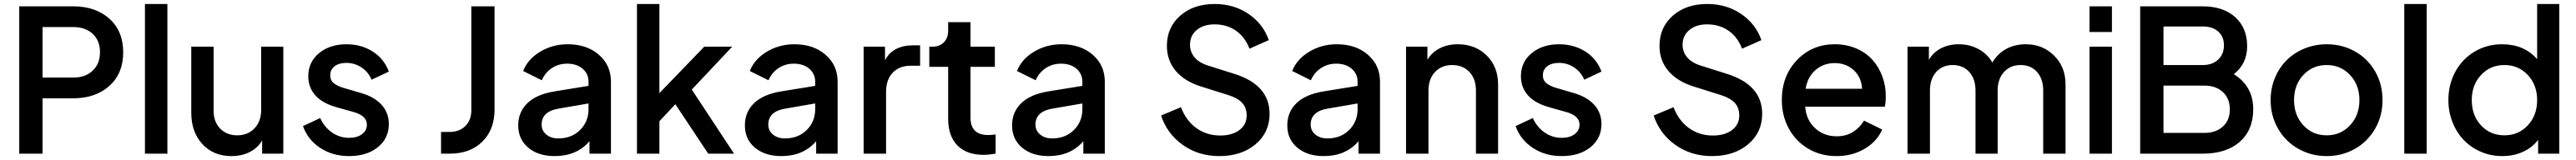

<svg xmlns="http://www.w3.org/2000/svg" viewBox="-20 -777 13009 809"><path d="M77.1 0V-745.1H348.1Q462.4 -745.1 532.2 -682.6Q602.1 -620.1 602.1 -512.2Q602.1 -405.3 532 -342.5Q461.9 -279.8 348.1 -279.8H194.8V0ZM194.8 -384.8H351.1Q411.1 -384.8 448 -419.7Q484.9 -454.6 484.9 -513.2Q484.9 -571.3 448.2 -605.7Q411.6 -640.1 351.1 -640.1H194.8Z M711.9 0V-756.8H825.2V0Z M1149.4 12.2Q1057.6 12.2 1001.7 -48.6Q945.8 -109.4 945.8 -207V-541H1058.6V-216.8Q1058.6 -160.6 1091.8 -126.7Q1125 -92.8 1177.7 -92.8Q1231.4 -92.8 1265.1 -128.2Q1298.8 -163.6 1298.8 -222.2V-541H1410.6V0H1303.7V-66.9Q1281.2 -28.8 1241 -8.3Q1200.7 12.2 1149.4 12.2Z M1742.7 12.2Q1660.2 12.2 1597.4 -28.8Q1534.7 -69.8 1509.8 -139.2L1596.7 -180.2Q1618.2 -133.3 1657 -106.7Q1695.8 -80.1 1742.7 -80.1Q1782.7 -80.1 1807.6 -98.4Q1832.5 -116.7 1832.5 -147Q1832.5 -193.4 1760.7 -211.9L1675.8 -235.8Q1606.4 -255.9 1571.5 -295.7Q1536.6 -335.4 1536.6 -391.1Q1536.6 -463.4 1591.1 -508.3Q1645.5 -553.2 1729.5 -553.2Q1804.2 -553.2 1861.8 -516.6Q1919.4 -480 1943.4 -415L1856.4 -374Q1839.8 -413.1 1805.4 -436Q1771 -459 1728.5 -459Q1691.4 -459 1669.4 -441.9Q1647.5 -424.8 1647.5 -396Q1647.5 -370.1 1666.5 -355.5Q1685.5 -340.8 1716.8 -332L1804.7 -306.2Q1871.6 -286.6 1907.5 -246.3Q1943.4 -206.1 1943.4 -149.9Q1943.4 -77.6 1887.9 -32.7Q1832.5 12.2 1742.7 12.2Z M2207 0V-109.9H2250Q2299.8 -109.9 2329.8 -139.9Q2359.9 -169.9 2359.9 -219.2V-745.1H2477.1V-223.1Q2477.1 -121.6 2415.5 -60.8Q2354 0 2250 0Z M2780.8 12.2Q2698.2 12.2 2647.5 -30.3Q2596.7 -72.8 2596.7 -143.1Q2596.7 -210 2642.6 -254.9Q2688.5 -299.8 2779.8 -314.9L2951.7 -342.8V-363.8Q2951.7 -403.8 2921.9 -429.4Q2892.1 -455.1 2843.8 -455.1Q2799.8 -455.1 2765.9 -432.1Q2731.9 -409.2 2715.8 -371.1L2621.6 -418Q2644.5 -477.5 2707.3 -515.4Q2770 -553.2 2846.7 -553.2Q2942.9 -553.2 3003.9 -500.2Q3064.9 -447.3 3064.9 -363.8V0H2956.5V-63Q2892.1 12.2 2780.8 12.2ZM2714.8 -147Q2714.8 -116.2 2738.5 -96.7Q2762.2 -77.1 2798.8 -77.1Q2866.2 -77.1 2908.9 -119.6Q2951.7 -162.1 2951.7 -225.1V-253.9L2801.8 -228Q2714.8 -213.9 2714.8 -147Z M3196.3 0V-756.8H3309.6V-306.2L3536.1 -541H3677.2L3473.1 -324.2L3686.5 0H3556.2L3390.1 -250L3309.6 -164.1V0Z M3925.3 12.2Q3842.8 12.2 3792 -30.3Q3741.2 -72.8 3741.2 -143.1Q3741.2 -210 3787.1 -254.9Q3833 -299.8 3924.3 -314.9L4096.2 -342.8V-363.8Q4096.2 -403.8 4066.4 -429.4Q4036.6 -455.1 3988.3 -455.1Q3944.3 -455.1 3910.4 -432.1Q3876.5 -409.2 3860.4 -371.1L3766.1 -418Q3789.1 -477.5 3851.8 -515.4Q3914.6 -553.2 3991.2 -553.2Q4087.4 -553.2 4148.4 -500.2Q4209.5 -447.3 4209.5 -363.8V0H4101.1V-63Q4036.6 12.2 3925.3 12.2ZM3859.4 -147Q3859.4 -116.2 3883.1 -96.7Q3906.7 -77.1 3943.4 -77.1Q4010.7 -77.1 4053.5 -119.6Q4096.2 -162.1 4096.2 -225.1V-253.9L3946.3 -228Q3859.4 -213.9 3859.4 -147Z M4340.8 0V-541H4448.7V-472.2Q4487.8 -547.9 4592.8 -547.9H4626V-444.8H4579.1Q4522 -444.8 4488 -409.9Q4454.1 -375 4454.1 -312V0Z M4946.3 5.9Q4860.8 5.9 4814.2 -41.7Q4767.6 -89.4 4767.6 -176.8V-439H4672.4V-541H4687.5Q4724.6 -541 4746.1 -563Q4767.6 -585 4767.6 -623V-665H4880.4V-541H5003.4V-439H4880.4V-182.1Q4880.4 -94.2 4970.7 -94.2Q4987.3 -94.2 5007.3 -97.2V0Q4971.2 5.9 4946.3 5.9Z M5274.4 12.2Q5191.9 12.2 5141.1 -30.3Q5090.3 -72.8 5090.3 -143.1Q5090.3 -210 5136.2 -254.9Q5182.1 -299.8 5273.4 -314.9L5445.3 -342.8V-363.8Q5445.3 -403.8 5415.5 -429.4Q5385.7 -455.1 5337.4 -455.1Q5293.5 -455.1 5259.5 -432.1Q5225.6 -409.2 5209.5 -371.1L5115.2 -418Q5138.2 -477.5 5200.9 -515.4Q5263.7 -553.2 5340.3 -553.2Q5436.5 -553.2 5497.6 -500.2Q5558.6 -447.3 5558.6 -363.8V0H5450.2V-63Q5385.7 12.2 5274.4 12.2ZM5208.5 -147Q5208.5 -116.2 5232.2 -96.7Q5255.9 -77.1 5292.5 -77.1Q5359.9 -77.1 5402.6 -119.6Q5445.3 -162.1 5445.3 -225.1V-253.9L5295.4 -228Q5208.5 -213.9 5208.5 -147Z M6136.7 12.2Q6031.7 12.2 5952.1 -44.4Q5872.6 -101.1 5842.8 -192.9L5942.9 -234.9Q5969.2 -166.5 6021.2 -129.2Q6073.2 -91.8 6141.6 -91.8Q6201.7 -91.8 6238.3 -119.4Q6274.9 -147 6274.9 -192.9Q6274.9 -232.4 6252.2 -256.8Q6229.5 -281.2 6183.6 -295.9L6043.9 -339.8Q5960.4 -366.2 5916.3 -419.2Q5872.1 -472.2 5872.1 -544.9Q5872.1 -638.7 5939.5 -697.8Q6006.8 -756.8 6112.8 -756.8Q6210.9 -756.8 6284.7 -706.3Q6358.4 -655.8 6386.7 -574.2L6289.1 -530.8Q6266.6 -589.8 6220.7 -621.8Q6174.8 -653.8 6112.8 -653.8Q6057.1 -653.8 6022.9 -625.5Q5988.8 -597.2 5988.8 -550.8Q5988.8 -514.2 6012.2 -486.6Q6035.6 -459 6082 -444.8L6211.9 -403.8Q6390.6 -348.1 6390.6 -201.2Q6390.6 -107.4 6319.8 -47.6Q6249 12.2 6136.7 12.2Z M6664.1 12.2Q6581.5 12.2 6530.8 -30.3Q6480 -72.8 6480 -143.1Q6480 -210 6525.9 -254.9Q6571.8 -299.8 6663.1 -314.9L6835 -342.8V-363.8Q6835 -403.8 6805.2 -429.4Q6775.4 -455.1 6727.1 -455.1Q6683.1 -455.1 6649.2 -432.1Q6615.2 -409.2 6599.1 -371.1L6504.9 -418Q6527.8 -477.5 6590.6 -515.4Q6653.3 -553.2 6730 -553.2Q6826.2 -553.2 6887.2 -500.2Q6948.2 -447.3 6948.2 -363.8V0H6839.8V-63Q6775.4 12.2 6664.1 12.2ZM6598.1 -147Q6598.1 -116.2 6621.8 -96.7Q6645.5 -77.1 6682.1 -77.1Q6749.5 -77.1 6792.2 -119.6Q6835 -162.1 6835 -225.1V-253.9L6685.1 -228Q6598.1 -213.9 6598.1 -147Z M7079.6 0V-541H7187.5V-475.1Q7210.4 -512.7 7250.2 -533Q7290 -553.2 7340.8 -553.2Q7429.7 -553.2 7487.1 -496.3Q7544.4 -439.5 7544.4 -350.1V0H7432.6V-318.8Q7432.6 -378.4 7399.4 -413.3Q7366.2 -448.2 7312.5 -448.2Q7259.3 -448.2 7226.1 -413.1Q7192.9 -377.9 7192.9 -318.8V0Z M7865.7 12.2Q7783.2 12.2 7720.5 -28.8Q7657.7 -69.8 7632.8 -139.2L7719.7 -180.2Q7741.2 -133.3 7780 -106.7Q7818.8 -80.1 7865.7 -80.1Q7905.8 -80.1 7930.7 -98.4Q7955.6 -116.7 7955.6 -147Q7955.6 -193.4 7883.8 -211.9L7798.8 -235.8Q7729.5 -255.9 7694.6 -295.7Q7659.7 -335.4 7659.7 -391.1Q7659.7 -463.4 7714.1 -508.3Q7768.6 -553.2 7852.5 -553.2Q7927.2 -553.2 7984.9 -516.6Q8042.5 -480 8066.4 -415L7979.5 -374Q7962.9 -413.1 7928.5 -436Q7894 -459 7851.6 -459Q7814.5 -459 7792.5 -441.9Q7770.5 -424.8 7770.5 -396Q7770.5 -370.1 7789.6 -355.5Q7808.6 -340.8 7839.8 -332L7927.7 -306.2Q7994.6 -286.6 8030.5 -246.3Q8066.4 -206.1 8066.4 -149.9Q8066.4 -77.6 8011 -32.7Q7955.6 12.2 7865.7 12.2Z M8624 12.2Q8519 12.2 8439.5 -44.4Q8359.9 -101.1 8330.1 -192.9L8430.2 -234.9Q8456.5 -166.5 8508.5 -129.2Q8560.5 -91.8 8628.9 -91.8Q8689 -91.8 8725.6 -119.4Q8762.2 -147 8762.2 -192.9Q8762.2 -232.4 8739.5 -256.8Q8716.8 -281.2 8670.9 -295.9L8531.2 -339.8Q8447.8 -366.2 8403.6 -419.2Q8359.4 -472.2 8359.4 -544.9Q8359.4 -638.7 8426.8 -697.8Q8494.1 -756.8 8600.1 -756.8Q8698.2 -756.8 8772 -706.3Q8845.7 -655.8 8874 -574.2L8776.4 -530.8Q8753.9 -589.8 8708 -621.8Q8662.1 -653.8 8600.1 -653.8Q8544.4 -653.8 8510.3 -625.5Q8476.1 -597.2 8476.1 -550.8Q8476.1 -514.2 8499.5 -486.6Q8522.9 -459 8569.3 -444.8L8699.2 -403.8Q8877.9 -348.1 8877.9 -201.2Q8877.9 -107.4 8807.1 -47.6Q8736.3 12.2 8624 12.2Z M9252.9 12.2Q9173.3 12.2 9110.1 -25.4Q9046.9 -63 9012 -127.7Q8977.1 -192.4 8977.1 -272Q8977.1 -393.1 9053.5 -473.1Q9129.9 -553.2 9244.1 -553.2Q9303.7 -553.2 9353 -532Q9402.3 -510.7 9434.6 -474.6Q9466.8 -438.5 9484.4 -391.1Q9502 -343.8 9502 -291Q9502 -257.8 9497.1 -237.8H9095.2Q9100.1 -170.4 9144.8 -129.2Q9189.5 -87.9 9253.9 -87.9Q9300.8 -87.9 9335.7 -109.4Q9370.6 -130.9 9392.1 -167L9483.9 -122.1Q9458.5 -62.5 9396 -25.1Q9333.5 12.2 9252.9 12.2ZM9244.1 -458Q9188 -458 9147.7 -423.3Q9107.4 -388.7 9097.2 -328.1H9382.3Q9379.4 -385.7 9340.6 -421.9Q9301.8 -458 9244.1 -458Z M9611.8 0V-541H9719.7V-474.1Q9741.7 -512.7 9781.2 -533Q9820.8 -553.2 9871.1 -553.2Q9925.8 -553.2 9970.7 -528.6Q10015.6 -503.9 10040 -460.9Q10066.9 -506.3 10110.6 -529.8Q10154.3 -553.2 10209 -553.2Q10294.4 -553.2 10352.1 -495.8Q10409.7 -438.5 10409.7 -350.1V0H10296.9V-318.8Q10296.9 -378.4 10265.6 -413.3Q10234.4 -448.2 10183.1 -448.2Q10131.3 -448.2 10099.1 -413.1Q10066.9 -377.9 10066.9 -318.8V0H9955.1V-318.8Q9955.1 -378.4 9923.3 -413.3Q9891.6 -448.2 9839.8 -448.2Q9788.6 -448.2 9756.8 -413.3Q9725.1 -378.4 9725.1 -318.8V0Z M10530.8 -615.2V-745.1H10644V-615.2ZM10530.8 0V-541H10644V0Z M10786.6 0V-745.1H11100.6Q11205.6 -745.1 11266.1 -690.7Q11326.7 -636.2 11326.7 -543Q11326.7 -454.6 11259.3 -401.9Q11357.4 -340.8 11357.4 -225.1Q11357.4 -119.6 11289.3 -59.8Q11221.2 0 11101.6 0ZM10904.3 -448.2H11103.5Q11151.4 -448.2 11180.4 -475.8Q11209.5 -503.4 11209.5 -547.9Q11209.5 -591.8 11180.7 -617.4Q11151.9 -643.1 11103.5 -643.1H10904.3ZM10904.3 -105H11110.4Q11168.9 -105 11204.1 -137.2Q11239.3 -169.4 11239.3 -224.1Q11239.3 -278.8 11204.1 -311.5Q11168.9 -344.2 11110.4 -344.2H10904.3Z M11728.5 12.2Q11650.9 12.2 11585.9 -24.2Q11521 -60.5 11483.2 -125.7Q11445.3 -190.9 11445.3 -271Q11445.3 -331.1 11467.3 -383.8Q11489.3 -436.5 11527.1 -473.6Q11564.9 -510.7 11617.2 -532Q11669.4 -553.2 11728.5 -553.2Q11806.6 -553.2 11871.1 -517.1Q11935.5 -481 11972.9 -416Q12010.3 -351.1 12010.3 -271Q12010.3 -190.4 11972.2 -125Q11934.1 -59.6 11869.6 -23.7Q11805.2 12.2 11728.5 12.2ZM11728.5 -92.8Q11799.3 -92.8 11846.4 -143.6Q11893.6 -194.3 11893.6 -271Q11893.6 -347.2 11846.4 -397.7Q11799.3 -448.2 11728.5 -448.2Q11657.2 -448.2 11610.4 -397.9Q11563.5 -347.7 11563.5 -271Q11563.5 -194.3 11610.4 -143.6Q11657.2 -92.8 11728.5 -92.8Z M12120.1 0V-756.8H12233.4V0Z M12614.7 12.2Q12557.1 12.2 12506.6 -9.8Q12456.1 -31.7 12420.2 -69.3Q12384.3 -106.9 12363.5 -159.4Q12342.8 -211.9 12342.8 -271Q12342.8 -350.1 12378.2 -414.8Q12413.6 -479.5 12475.8 -516.4Q12538.1 -553.2 12613.8 -553.2Q12725.1 -553.2 12791 -478V-756.8H12902.8V0H12795.9V-69.8Q12766.1 -30.3 12718.5 -9Q12670.9 12.2 12614.7 12.2ZM12626 -92.8Q12696.8 -92.8 12743.9 -143.3Q12791 -193.8 12791 -271Q12791 -347.2 12743.9 -397.7Q12696.8 -448.2 12626 -448.2Q12554.7 -448.2 12507.8 -397.9Q12460.9 -347.7 12460.9 -271Q12460.9 -193.4 12507.6 -143.1Q12554.2 -92.8 12626 -92.8Z"/></svg>

Font: Plus Jakarta Sans SemiBold
Style: Regular
Weight: 600
Designer: Gumpita Rahayu
Foundry: Tokotype
Version: Version 2.006